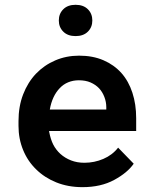

<svg xmlns="http://www.w3.org/2000/svg" viewBox="-20 -770 640 800"><path d="M323.7 9.8Q400.4 9.8 455.8 -20.3Q511.2 -50.3 537.1 -87.9L472.2 -154.8Q448.2 -124 410.6 -107.9Q373 -91.8 331.5 -91.8Q301.3 -91.8 276.1 -101.6Q251 -111.3 231.4 -128.9Q212.9 -146 201.9 -167.5Q190.9 -189 184.6 -222.2V-224.1H547.4V-277.8Q547.4 -335.4 531.7 -383.5Q516.1 -431.6 485.8 -465.8Q455.1 -500 410.9 -519Q366.7 -538.1 309.6 -538.1Q256.3 -538.1 210.2 -518.3Q164.1 -498.5 129.9 -462.9Q95.7 -426.8 76.4 -376.7Q57.1 -326.7 57.1 -265.1V-245.6Q57.1 -191.9 76.2 -145.3Q95.2 -98.6 130.4 -64.5Q165.5 -29.8 214.6 -10Q263.7 9.8 323.7 9.8ZM308.6 -435.5Q336.4 -435.5 357.2 -426.5Q377.9 -417.5 392.6 -402.3Q406.7 -387.2 414.8 -366.2Q422.9 -345.2 422.9 -323.2V-313.5H187.5Q192.4 -341.8 202.9 -364.3Q213.4 -386.7 229 -402.8Q244.1 -418.9 264.4 -427.2Q284.7 -435.5 308.6 -435.5ZM225.1 -684.6Q225.1 -656.7 243.7 -638.2Q262.2 -619.6 294.9 -619.6Q327.6 -619.6 346.2 -638.2Q364.7 -656.7 364.7 -684.6Q364.7 -712.9 346.2 -731.4Q327.6 -750 294.9 -750Q262.2 -750 243.7 -731.4Q225.1 -712.9 225.1 -684.6Z"/></svg>

Font: Roboto Mono SemiBold
Style: Regular
Weight: 600
Monospace: yes
Designer: Google
Version: Version 3.000